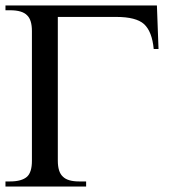

<svg xmlns="http://www.w3.org/2000/svg" viewBox="-20 -682 643 702"><path d="M553.7 -662.1Q555.7 -622.1 559.6 -502.9Q555.7 -502.9 542 -502.9Q536.1 -566.4 506.8 -593.8Q477.5 -620.1 405.3 -620.1Q334 -620.1 191.4 -620.1Q191.4 -489.3 191.4 -94.7Q191.4 -52.7 210 -36.1Q227.5 -18.6 269.5 -18.6Q277.3 -18.6 294.9 -18.6Q294.9 -13.7 294.9 0Q221.7 0 0 0Q0 -4.9 0 -18.6Q3.9 -18.6 16.6 -18.6Q59.6 -18.6 79.1 -36.1Q96.7 -52.7 96.7 -93.8Q96.7 -252 96.7 -568.4Q96.7 -609.4 79.1 -626Q61.5 -644.5 16.6 -644.5Q11.7 -644.5 0 -644.5Q0 -647.5 0 -656.2Q0 -658.2 0 -662.1Q138.7 -662.1 553.7 -662.1Z"/></svg>

Font: Griech2
Style: Regular
Weight: 400
Version: 001.007